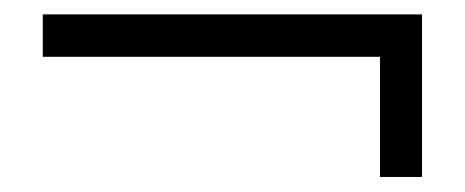

<svg xmlns="http://www.w3.org/2000/svg" viewBox="-20 -424 637 263"><path d="M500.5 -181.6V-346.2H38.6V-404.3H558.1V-181.6Z"/></svg>

Font: Tai Heritage Pro
Style: Regular
Weight: 400
Designer: Faah Baccam, Walt Agee, Victor Gaultney, Annie Olsen
Foundry: SIL International
Version: Version 2.600